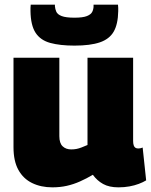

<svg xmlns="http://www.w3.org/2000/svg" viewBox="-20 -795 650 825"><path d="M205 10Q156 10 118 -8.5Q80 -27 59 -65Q38 -103 38 -162V-547H235V-210Q235 -180 249 -166.5Q263 -153 286 -153Q298 -153 308.5 -155Q319 -157 330.5 -161.5Q342 -166 356 -172V-547H552V-190Q552 -178 554.5 -170.5Q557 -163 562 -160Q567 -157 574 -157Q584 -157 593 -161L608 -20Q595 -12 576.5 -5Q558 2 536 6Q514 10 489 10Q449 10 423 -4.5Q397 -19 379 -44Q352 -28 324 -15.5Q296 -3 267 3.5Q238 10 205 10ZM300 -599Q238 -599 196 -610.5Q154 -622 133 -654Q112 -686 111 -747Q111 -754 111 -761Q111 -768 112 -775H216Q216 -774 216 -772.5Q216 -771 216 -768Q217 -756 222 -744.5Q227 -733 245 -726Q263 -719 300 -719Q336 -719 353.5 -726Q371 -733 376.5 -744.5Q382 -756 382 -768Q382 -771 382 -772.5Q382 -774 382 -775H487Q488 -768 488 -761Q488 -754 488 -747Q487 -691 468.5 -659Q450 -627 409 -613Q368 -599 300 -599Z"/></svg>

Font: Georama ExtraBold
Style: Regular
Weight: 800
Designer: Jean-Baptiste Levee
Foundry: Production Type
Version: Version 1.001